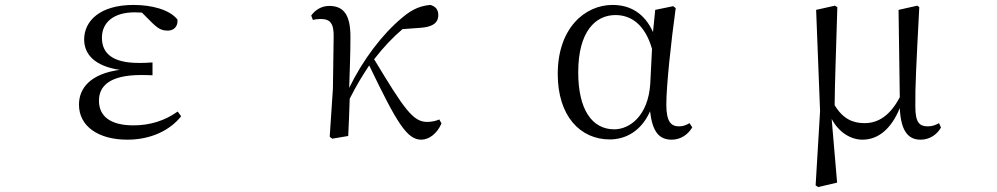

<svg xmlns="http://www.w3.org/2000/svg" viewBox="-20 -551 4040 778"><path d="M496 15C593 15 670 -24 714 -80L700 -99C648 -62 588 -43 521 -43C427 -43 381 -80 381 -143C381 -200 421 -247 552 -247C562 -247 572 -247 598 -246V-298C574 -296 559 -296 542 -296C433 -296 393 -337 393 -398C393 -460 440 -501 526 -501L555 -500L598 -457C624 -432 638 -427 661 -427C684 -427 702 -444 699 -472C666 -513 593 -531 521 -531C385 -531 321 -466 321 -391C321 -331 364 -283 465 -268C348 -252 300 -195 300 -127C300 -39 379 15 496 15Z M1687 15C1718 15 1751 -9 1769 -51L1760 -67C1749 -62 1731 -57 1711 -57C1654 -57 1619 -107 1496 -311C1534 -360 1572 -400 1611 -433L1680 -438C1730 -441 1756 -456 1756 -490C1756 -516 1741 -526 1724 -531C1690 -528 1654 -518 1608 -478C1530 -413 1451 -310 1395 -195C1397 -264 1400 -334 1400 -398C1401 -493 1371 -527 1314 -527C1281 -527 1256 -509 1241 -488L1248 -470C1258 -473 1269 -474 1280 -474C1318 -474 1333 -456 1332 -402L1329 -192L1316 3L1326 11L1391 0C1394 -51 1395 -100 1397 -151C1427 -210 1446 -240 1476 -286C1588 -53 1629 15 1687 15Z M2451 14C2513 14 2578 -18 2614 -100C2624 -16 2651 15 2702 15C2739 15 2769 -7 2785 -35L2774 -52C2760 -44 2749 -39 2731 -39C2698 -39 2680 -60 2680 -127C2680 -204 2699 -380 2718 -518L2708 -526L2635 -511L2626 -421C2592 -497 2534 -531 2462 -531C2350 -531 2240 -437 2240 -251C2240 -82 2330 14 2451 14ZM2622 -353 2615 -213C2607 -82 2532 -27 2469 -27C2379 -27 2323 -107 2323 -258C2323 -425 2394 -490 2474 -490C2535 -490 2593 -454 2622 -353Z M3475 15C3541 15 3593 -32 3626 -113C3630 -25 3657 15 3710 15C3749 15 3777 -7 3793 -34L3785 -52C3772 -45 3759 -39 3740 -39C3706 -39 3689 -54 3689 -119C3688 -199 3693 -291 3705 -522L3697 -528L3621 -511L3626 -157C3588 -85 3541 -52 3483 -52C3435 -52 3395 -70 3362 -125C3363 -221 3367 -320 3373 -522L3363 -528L3287 -511L3303 -101L3285 200L3295 207L3372 189L3350 -69C3378 -16 3426 15 3475 15Z"/></svg>

Font: Harano Aji Mincho CN
Style: Regular
Weight: 400
Foundry: Masamichi Hosoda
Version: HaranoAjiMinchoCN-Regular version 20230610;ttx 4.39.4